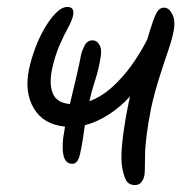

<svg xmlns="http://www.w3.org/2000/svg" viewBox="-20 -519 557 552"><path d="M188 -48Q167 -48 162 -75Q157 -102 165 -143Q166 -149 167 -155Q105 -161 77.5 -207Q50 -253 63 -318Q69 -347 80.5 -378.5Q92 -410 108 -437.5Q124 -465 141 -482Q158 -499 174 -499Q195 -499 190 -474Q187 -460 175.5 -439Q164 -418 151 -388.5Q138 -359 129 -317Q121 -275 132.5 -249Q144 -223 181 -220Q190 -258 199 -296Q208 -334 213 -361Q216 -374 223.5 -388.5Q231 -403 246 -403Q259 -403 266.5 -389Q274 -375 268 -347Q263 -317 253 -286.5Q243 -256 237 -228Q272 -241 303 -269Q334 -297 359.5 -333Q385 -369 403 -405Q408 -421 411 -431Q420 -461 428.5 -479Q437 -497 452 -497Q466 -497 475.5 -478Q485 -459 479 -429Q475 -407 462.5 -370.5Q450 -334 436.5 -291Q423 -248 414 -206Q397 -118 397 -71Q397 -24 395 -14Q393 -4 386.5 4.5Q380 13 368 13Q348 13 340.5 -4.5Q333 -22 330 -47Q327 -76 333.5 -126.5Q340 -177 350 -224Q352 -232 354 -242Q327 -212 293 -190Q259 -168 224 -159Q221 -136 217.5 -114.5Q214 -93 210 -76Q204 -48 188 -48Z"/></svg>

Font: Shantell Sans Normal
Style: Italic
Weight: 300
Italic angle: -11.31°
Designer: Stephen Nixon, Anya Danilova, Shantell Martin
Foundry: Arrow Type
Version: Version 1.008;[a672d596b]